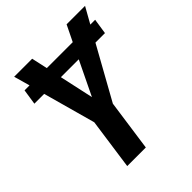

<svg xmlns="http://www.w3.org/2000/svg" viewBox="-194 -809 927 927"><g transform="rotate(-45 270.0 -345.5)"><path d="M494 -609H527L515 -530H450L301 -262L264 0H137L174 -262L100 -530H33L45 -609H79L56 -691H179L197 -609H374L414 -691H540ZM252 -356 336 -530H214Z"/></g></svg>

Font: Fira Sans Extra Condensed Medium
Style: Italic
Weight: 500
Width: 3
Italic angle: -8°
Designer: Carrois Corporate & Edenspiekermann AG
Foundry: Carrois Corporate GbR & Edenspiekermann AG
Version: Version 4.203